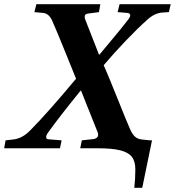

<svg xmlns="http://www.w3.org/2000/svg" viewBox="-41 -712 840 922"><path d="M-21 0 -14.2 -38.1 21 -42Q65.9 -46.4 104 -85.9Q185.1 -167 324.2 -334Q317.4 -350.1 274.7 -456.3Q231.9 -562.5 209 -613.8Q193.4 -647 167 -649.9L124 -653.8L133.8 -691.9H440.9L434.1 -653.8L382.8 -647Q369.1 -645.5 366.5 -637.2Q363.8 -628.9 370.1 -613.8L434.1 -450.2H437Q451.2 -467.3 483.2 -505.6Q515.1 -543.9 537.4 -571Q559.6 -598.1 576.2 -620.1Q585.4 -632.3 584.2 -640.4Q583 -648.4 570.8 -649.9L523.9 -653.8L533.2 -691.9H778.8L770 -653.8L740.2 -651.9Q699.7 -649.4 664.1 -615.2Q621.6 -577.6 563.2 -516.6Q504.9 -455.6 457 -398.9Q480 -347.2 522 -241.9Q564 -136.7 584 -90.8Q594.7 -66.9 607.7 -55.4Q620.6 -43.9 641.1 -42L679.2 -38.1H689L642.1 189.9H604Q608.9 146 608.9 101.1Q608.9 62.5 592 41Q575.2 19.5 536.1 9.8Q497.1 0 426.8 0H344.2L352.1 -38.1L405.8 -43.9Q420.9 -45.4 427 -54.2Q433.1 -63 428.2 -76.2L348.1 -276.9H346.2Q244.1 -151.4 189 -74.2Q179.7 -60.5 180.7 -52Q181.6 -43.5 192.9 -43L254.9 -38.1L247.1 0Z"/></svg>

Font: Linguistics Pro
Style: Bold Italic
Weight: 700
Italic angle: -12°
Designer: Stefan Peev, Context Ltd
Foundry: Stefan Peev, Context Ltd
Version: Version 001.000